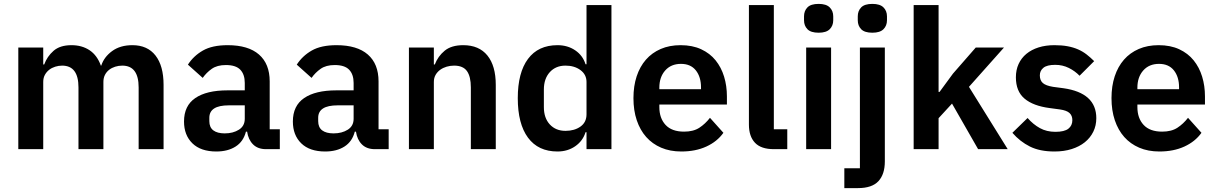

<svg xmlns="http://www.w3.org/2000/svg" viewBox="-20 -766 6247 986"><path d="M74 0V-522H202V-435H207Q222 -476 255 -505Q288 -534 347 -534Q401 -534 440 -508Q479 -482 498 -429H500Q514 -473 555.5 -503.5Q597 -534 660 -534Q737 -534 778.5 -481Q820 -428 820 -330V0H692V-317Q692 -429 608 -429Q589 -429 571.5 -423.5Q554 -418 540.5 -407.5Q527 -397 519 -381.5Q511 -366 511 -345V0H383V-317Q383 -429 299 -429Q281 -429 263.5 -423.5Q246 -418 232.5 -407.5Q219 -397 210.5 -381.5Q202 -366 202 -345V0Z M1346 0Q1304 0 1279.5 -24.5Q1255 -49 1249 -90H1243Q1230 -39 1190 -13.5Q1150 12 1091 12Q1011 12 968 -30Q925 -72 925 -142Q925 -223 983 -262.5Q1041 -302 1148 -302H1237V-340Q1237 -384 1214 -408Q1191 -432 1140 -432Q1095 -432 1067.5 -412.5Q1040 -393 1021 -366L945 -434Q974 -479 1022 -506.5Q1070 -534 1149 -534Q1255 -534 1310 -486Q1365 -438 1365 -348V-102H1417V0ZM1134 -81Q1177 -81 1207 -100Q1237 -119 1237 -156V-225H1155Q1055 -225 1055 -161V-144Q1055 -112 1075.5 -96.5Q1096 -81 1134 -81Z M1905 0Q1863 0 1838.5 -24.5Q1814 -49 1808 -90H1802Q1789 -39 1749 -13.5Q1709 12 1650 12Q1570 12 1527 -30Q1484 -72 1484 -142Q1484 -223 1542 -262.5Q1600 -302 1707 -302H1796V-340Q1796 -384 1773 -408Q1750 -432 1699 -432Q1654 -432 1626.5 -412.5Q1599 -393 1580 -366L1504 -434Q1533 -479 1581 -506.5Q1629 -534 1708 -534Q1814 -534 1869 -486Q1924 -438 1924 -348V-102H1976V0ZM1693 -81Q1736 -81 1766 -100Q1796 -119 1796 -156V-225H1714Q1614 -225 1614 -161V-144Q1614 -112 1634.5 -96.5Q1655 -81 1693 -81Z M2080 0V-522H2208V-435H2213Q2229 -477 2263.5 -505.5Q2298 -534 2359 -534Q2440 -534 2483 -481Q2526 -428 2526 -330V0H2398V-317Q2398 -373 2378 -401Q2358 -429 2312 -429Q2292 -429 2273.5 -423.5Q2255 -418 2240.5 -407.5Q2226 -397 2217 -381.5Q2208 -366 2208 -345V0Z M2992 -87H2987Q2973 -42 2934 -15Q2895 12 2843 12Q2744 12 2691.5 -59Q2639 -130 2639 -262Q2639 -393 2691.5 -463.5Q2744 -534 2843 -534Q2895 -534 2934 -507.5Q2973 -481 2987 -436H2992V-740H3120V0H2992ZM2884 -94Q2930 -94 2961 -116Q2992 -138 2992 -179V-345Q2992 -383 2961 -406Q2930 -429 2884 -429Q2834 -429 2803.5 -395.5Q2773 -362 2773 -306V-216Q2773 -160 2803.5 -127Q2834 -94 2884 -94Z M3479 12Q3421 12 3375.5 -7.5Q3330 -27 3298.5 -62.5Q3267 -98 3250 -148.5Q3233 -199 3233 -262Q3233 -324 3249.5 -374Q3266 -424 3297 -459.5Q3328 -495 3373 -514.5Q3418 -534 3475 -534Q3536 -534 3581 -513Q3626 -492 3655 -456Q3684 -420 3698.5 -372.5Q3713 -325 3713 -271V-229H3366V-216Q3366 -159 3398 -124.5Q3430 -90 3493 -90Q3541 -90 3571.5 -110Q3602 -130 3626 -161L3695 -84Q3663 -39 3607.5 -13.5Q3552 12 3479 12ZM3477 -438Q3426 -438 3396 -404Q3366 -370 3366 -316V-308H3580V-317Q3580 -371 3553.5 -404.5Q3527 -438 3477 -438Z M3954 0Q3888 0 3857 -33Q3826 -66 3826 -126V-740H3954V-102H4023V0Z M4184 -598Q4144 -598 4126.5 -616Q4109 -634 4109 -662V-682Q4109 -710 4126.5 -728Q4144 -746 4184 -746Q4223 -746 4241 -728Q4259 -710 4259 -682V-662Q4259 -634 4241 -616Q4223 -598 4184 -598ZM4120 -522H4248V0H4120Z M4396 -522H4524V63Q4524 129 4491 164.5Q4458 200 4386 200H4316V98H4396ZM4460 -598Q4420 -598 4402.5 -616Q4385 -634 4385 -662V-682Q4385 -710 4402.5 -728Q4420 -746 4460 -746Q4499 -746 4517 -728Q4535 -710 4535 -682V-662Q4535 -634 4517 -616Q4499 -598 4460 -598Z M4672 -740H4800V-294H4805L4874 -388L4991 -522H5136L4956 -320L5155 0H5003L4869 -234L4800 -159V0H4672Z M5395 12Q5320 12 5269 -13.5Q5218 -39 5179 -84L5257 -160Q5286 -127 5320.5 -108Q5355 -89 5400 -89Q5446 -89 5466.5 -105Q5487 -121 5487 -149Q5487 -172 5472.5 -185.5Q5458 -199 5423 -204L5371 -211Q5286 -222 5241.5 -259.5Q5197 -297 5197 -369Q5197 -407 5211 -437.5Q5225 -468 5251 -489.5Q5277 -511 5313.5 -522.5Q5350 -534 5395 -534Q5433 -534 5462.5 -528.5Q5492 -523 5516 -512.5Q5540 -502 5560 -486.5Q5580 -471 5599 -452L5524 -377Q5501 -401 5469 -417Q5437 -433 5399 -433Q5357 -433 5338.5 -418Q5320 -403 5320 -379Q5320 -353 5335.5 -339.5Q5351 -326 5388 -320L5441 -313Q5610 -289 5610 -159Q5610 -121 5594.5 -89.5Q5579 -58 5551 -35.5Q5523 -13 5483.5 -0.5Q5444 12 5395 12Z M5934 12Q5876 12 5830.5 -7.5Q5785 -27 5753.5 -62.5Q5722 -98 5705 -148.5Q5688 -199 5688 -262Q5688 -324 5704.5 -374Q5721 -424 5752 -459.5Q5783 -495 5828 -514.5Q5873 -534 5930 -534Q5991 -534 6036 -513Q6081 -492 6110 -456Q6139 -420 6153.5 -372.5Q6168 -325 6168 -271V-229H5821V-216Q5821 -159 5853 -124.5Q5885 -90 5948 -90Q5996 -90 6026.5 -110Q6057 -130 6081 -161L6150 -84Q6118 -39 6062.5 -13.5Q6007 12 5934 12ZM5932 -438Q5881 -438 5851 -404Q5821 -370 5821 -316V-308H6035V-317Q6035 -371 6008.5 -404.5Q5982 -438 5932 -438Z"/></svg>

Font: IBM Plex Sans Devanagari SemiBold
Style: Regular
Weight: 600
Designer: Mike Abbink, Paul van der Laan, Pieter van Rosmalen, Erin McLaughlin
Foundry: Bold Monday
Version: Version 1.1